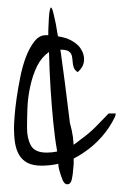

<svg xmlns="http://www.w3.org/2000/svg" viewBox="-20 -433 323 503"><path d="M16.6 -97.7Q16.6 -105.5 18.1 -126.5Q19.5 -147.5 23.4 -174.8Q27.3 -202.1 33.2 -231.4Q39.1 -260.7 48.3 -284.7Q57.6 -308.6 70.3 -324.7Q83 -340.8 99.6 -340.8H106.4Q106.4 -358.4 107.4 -372.1Q108.4 -402.3 111.8 -411.1Q115.2 -419.9 121.1 -393.6Q126 -375 131.8 -337.9Q144.5 -335.9 156.2 -332Q179.7 -322.3 190.4 -307.1Q201.2 -292 200.2 -274.9Q199.2 -257.8 183.6 -244.1Q175.8 -249 173.3 -255.9Q170.9 -262.7 170.4 -270.5Q169.9 -278.3 168.5 -285.6Q167 -293 161.6 -297.4Q156.2 -301.8 144.5 -302.7Q141.6 -302.7 137.7 -302.7Q137.7 -301.8 138.7 -299.8Q148.4 -232.4 163.1 -111.3Q168.9 -89.8 170.9 -75.2Q171.9 -65.4 172.9 -53.7Q182.6 -60.5 192.4 -68.4Q212.9 -83 231 -101.1Q249 -119.1 264.6 -135.7H283.2Q283.2 -135.7 282.7 -132.3Q282.2 -128.9 281.2 -127Q267.6 -98.6 247.1 -75.2Q226.6 -51.8 202.1 -35.2Q188.5 -25.4 172.9 -17.6Q173.8 -4.9 171.9 8.8Q170.9 25.4 168 37.6Q165 49.8 156.2 49.8Q148.4 49.8 143.6 37.6Q138.7 25.4 134.8 10.7Q132.8 2.9 132.8 -3.9Q111.3 1 88.9 1Q66.4 1 52.2 -6.3Q38.1 -13.7 30.3 -26.9Q22.5 -40 19.5 -58.1Q16.6 -76.2 16.6 -97.7ZM128.9 -42Q124 -68.4 119.6 -112.3Q115.2 -156.2 112.3 -203.6Q109.4 -251 108.4 -296.9Q88.9 -283.2 77.1 -259.8Q65.4 -235.4 59.1 -206.1Q52.7 -176.8 51.8 -148.4Q50.8 -120.1 50.8 -97.7Q50.8 -70.3 61 -51.8Q71.3 -33.2 102.5 -33.2Q116.2 -33.2 129.9 -36.1Q128.9 -39.1 128.9 -42Z"/></svg>

Font: Zeyada
Style: Regular
Weight: 400
Version: Version 1.002 2010